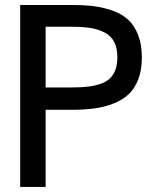

<svg xmlns="http://www.w3.org/2000/svg" viewBox="-20 -741 631 762"><path d="M267.1 -394Q301.8 -394 327.6 -397Q353.5 -399.9 376.7 -407.5Q399.9 -415 414.6 -428.2Q429.2 -441.4 437.5 -462.6Q445.8 -483.9 445.8 -513.2Q445.8 -549.3 433.6 -573.7Q421.4 -598.1 396.5 -611.3Q371.6 -624.5 341.1 -629.6Q310.5 -634.8 267.1 -634.8H161.1V-394ZM543 -513.2Q543 -464.4 529.3 -427.7Q515.6 -391.1 491.9 -368.2Q468.3 -345.2 432.1 -330.8Q396 -316.4 355.7 -310.8Q315.4 -305.2 264.2 -305.2H161.1V1H60.1V-721.2H264.2Q315.4 -721.2 354.7 -716.1Q394 -710.9 430.7 -697.3Q467.3 -683.6 491 -660.6Q514.6 -637.7 528.8 -600.6Q543 -563.5 543 -513.2Z"/></svg>

Font: Perun
Style: Regular
Weight: 400
Version: Version 1.0000